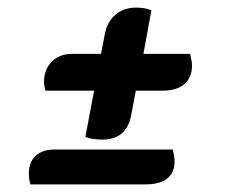

<svg xmlns="http://www.w3.org/2000/svg" viewBox="-20 -486 612 506"><path d="M249 -118Q239 -118 227.5 -119.5Q216 -121 205 -125L228 -247H100Q96 -260 96 -270Q96 -303 116.5 -323.5Q137 -344 169 -344H246L257 -399Q262 -427 283.5 -446.5Q305 -466 340 -466Q349 -466 359 -464.5Q369 -463 379 -459L358 -344H481Q483 -334 484.5 -327.5Q486 -321 486 -313Q486 -282 466 -264.5Q446 -247 407 -247H338L325 -179Q312 -118 249 -118ZM60 0Q58 -8 57 -15Q56 -22 56 -28Q56 -59 74 -75.5Q92 -92 125 -92H435Q440 -75 440 -61Q440 0 362 0Z"/></svg>

Font: Sansita Swashed Light ExtraBold
Style: Regular
Weight: 800
Version: Version 1.003